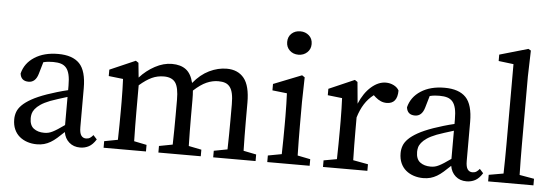

<svg xmlns="http://www.w3.org/2000/svg" viewBox="-49 -887 3020 1047"><g transform="rotate(5 1461.0 -363.0)"><path d="M214 -53Q227 -53 237.5 -55.5Q248 -58 260 -64Q272 -70 287.5 -80Q303 -90 324 -105V-259Q298 -251 273 -243Q248 -235 232 -229Q199 -216 180 -203Q161 -190 150.5 -176.5Q140 -163 137 -150.5Q134 -138 134 -127Q134 -87 156.5 -70Q179 -53 214 -53ZM416 10Q380 10 356 -11Q332 -32 326 -67Q305 -47 288 -32Q271 -17 254 -7Q237 3 219 8Q201 13 179 13Q152 13 127.5 5Q103 -3 84.5 -18.5Q66 -34 55.5 -57.5Q45 -81 45 -112Q45 -133 52 -152.5Q59 -172 77.5 -190.5Q96 -209 128 -227Q160 -245 211 -263Q234 -271 264 -280Q294 -289 324 -296V-321Q324 -357 318.5 -380.5Q313 -404 301.5 -417.5Q290 -431 272.5 -436.5Q255 -442 230 -442Q219 -442 205.5 -441Q192 -440 176 -436L157 -371Q143 -323 105 -323Q63 -323 58 -364Q72 -421 124 -454.5Q176 -488 253 -488Q332 -488 370 -448.5Q408 -409 408 -314V-101Q408 -69 417.5 -55.5Q427 -42 444 -42Q457 -42 466 -48Q475 -54 483 -64L503 -42Q485 -13 463.5 -1.5Q442 10 416 10Z M876 -488Q924 -488 953 -466Q982 -444 994 -394Q1033 -442 1080.5 -465Q1128 -488 1176 -488Q1237 -488 1270.5 -447Q1304 -406 1304 -313V-210Q1304 -175 1304.5 -131.5Q1305 -88 1306 -50L1376 -36V0H1144V-36L1218 -50Q1219 -87 1219.5 -131Q1220 -175 1220 -210V-297Q1220 -332 1215 -355Q1210 -378 1199.5 -391.5Q1189 -405 1173.5 -410.5Q1158 -416 1136 -416Q1104 -416 1072 -402Q1040 -388 1002 -353Q1003 -342 1003.5 -329.5Q1004 -317 1004 -303V-210Q1004 -175 1004.5 -131.5Q1005 -88 1006 -50L1076 -36V0H844V-36L918 -50Q919 -87 919.5 -131Q920 -175 920 -210V-295Q920 -363 901 -389.5Q882 -416 838 -416Q803 -416 772.5 -402Q742 -388 705 -356V-210Q705 -177 705.5 -132.5Q706 -88 707 -50L776 -36V0H544V-36L618 -50Q619 -88 619.5 -132Q620 -176 620 -210V-258Q620 -299 619 -326Q618 -353 617 -383L538 -392V-427L678 -488L693 -478L701 -398Q737 -438 783.5 -463Q830 -488 876 -488Z M1558 -598Q1529 -598 1510 -616Q1491 -634 1491 -662Q1491 -691 1510 -708.5Q1529 -726 1558 -726Q1586 -726 1605.5 -708.5Q1625 -691 1625 -662Q1625 -634 1605.5 -616Q1586 -598 1558 -598ZM1672 0H1440V-36L1515 -50Q1516 -88 1516.5 -132.5Q1517 -177 1517 -210V-257Q1517 -298 1516 -325.5Q1515 -353 1514 -383L1434 -392V-427L1588 -488L1603 -478L1600 -342V-210Q1600 -177 1600.5 -132.5Q1601 -88 1602 -50L1672 -36Z M1745 0V-36L1817 -49Q1818 -87 1818.5 -131.5Q1819 -176 1819 -210V-258Q1819 -299 1818 -326Q1817 -353 1816 -383L1737 -392V-427L1877 -488L1892 -478L1903 -360Q1928 -420 1967 -454Q2006 -488 2047 -488Q2070 -488 2090 -478Q2110 -468 2119 -451Q2119 -378 2060 -378Q2043 -378 2028 -384.5Q2013 -391 1999 -403L1987 -414Q1957 -391 1937 -359.5Q1917 -328 1904 -285V-210Q1904 -177 1904.5 -133Q1905 -89 1906 -51L1988 -36V0Z M2329 -53Q2342 -53 2352.5 -55.5Q2363 -58 2375 -64Q2387 -70 2402.5 -80Q2418 -90 2439 -105V-259Q2413 -251 2388 -243Q2363 -235 2347 -229Q2314 -216 2295 -203Q2276 -190 2265.5 -176.5Q2255 -163 2252 -150.5Q2249 -138 2249 -127Q2249 -87 2271.5 -70Q2294 -53 2329 -53ZM2531 10Q2495 10 2471 -11Q2447 -32 2441 -67Q2420 -47 2403 -32Q2386 -17 2369 -7Q2352 3 2334 8Q2316 13 2294 13Q2267 13 2242.5 5Q2218 -3 2199.5 -18.5Q2181 -34 2170.5 -57.5Q2160 -81 2160 -112Q2160 -133 2167 -152.5Q2174 -172 2192.5 -190.5Q2211 -209 2243 -227Q2275 -245 2326 -263Q2349 -271 2379 -280Q2409 -289 2439 -296V-321Q2439 -357 2433.5 -380.5Q2428 -404 2416.5 -417.5Q2405 -431 2387.5 -436.5Q2370 -442 2345 -442Q2334 -442 2320.5 -441Q2307 -440 2291 -436L2272 -371Q2258 -323 2220 -323Q2178 -323 2173 -364Q2187 -421 2239 -454.5Q2291 -488 2368 -488Q2447 -488 2485 -448.5Q2523 -409 2523 -314V-101Q2523 -69 2532.5 -55.5Q2542 -42 2559 -42Q2572 -42 2581 -48Q2590 -54 2598 -64L2618 -42Q2600 -13 2578.5 -1.5Q2557 10 2531 10Z M2649 -694 2805 -739 2819 -731 2815 -589V-210Q2815 -170 2815.5 -130Q2816 -90 2817 -50L2897 -36V0H2649V-36L2729 -50Q2730 -91 2730.5 -130.5Q2731 -170 2731 -210V-649L2649 -659Z"/></g></svg>

Font: Source Serif Pro
Style: Regular
Weight: 400
Designer: Frank Grießhammer
Foundry: Adobe Systems Incorporated
Version: Version 2.000;PS 1.000;hotconv 16.6.51;makeotf.lib2.5.65220